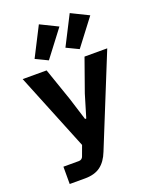

<svg xmlns="http://www.w3.org/2000/svg" viewBox="-179 -901 958 1199"><g transform="rotate(-20 300.0 -301.5)"><path d="M430 -516H581L338 83Q315 142 276 171Q237 200 173 200H71V85H174Q184 85 191.5 79.5Q199 74 202 65L227 -3L19 -516H178L253 -299L300 -149H308L353 -299ZM213 -570 132 -609 231 -803 347 -746ZM418 -570 337 -609 436 -803 552 -746Z"/></g></svg>

Font: iA Writer Duo V
Style: Regular
Weight: 400
Designer: Mike Abbink, Paul van der Laan, Pieter van Rosmalen, Oliver Reichenstein
Foundry: Information Architects Inc.
Version: Version 2.000